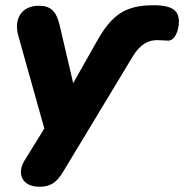

<svg xmlns="http://www.w3.org/2000/svg" viewBox="-20 -523 702 732"><path d="M130 189C174 189 197 172 223 128L485 -306C514 -355 546 -370 579 -370C595 -370 615 -368 621 -368C646 -368 662 -405 662 -441C662 -480 640 -503 566 -503C460 -503 407 -469 349 -365L259 -206L208 -424C195 -481 174 -501 127 -501C65 -501 31 -454 50 -386L149 -33L74 88C42 140 65 189 130 189Z"/></svg>

Font: SN Pro Heavy
Style: Italic
Weight: 800
Italic angle: -9°
Designer: Tobias Whetton
Foundry: Supernotes
Version: Version 1.001;Glyphs 3.2 (3249)